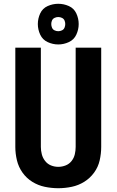

<svg xmlns="http://www.w3.org/2000/svg" viewBox="-20 -987 616 1015"><path d="M288 8Q324 8 359.5 0.5Q395 -7 425.5 -26Q456 -45 477.5 -74.5Q499 -104 507 -139.5Q515 -175 515 -210V-735H380V-210Q380 -191 375.5 -171.5Q371 -152 358.5 -136Q346 -120 327 -112.5Q308 -105 288 -105Q268 -105 249.5 -112.5Q231 -120 218.5 -136Q206 -152 201 -171.5Q196 -191 196 -210V-735H61V-210Q61 -175 69.5 -139.5Q78 -104 99 -74.5Q120 -45 150.5 -26Q181 -7 216.5 0.5Q252 8 288 8ZM288 -752Q317 -752 344 -764.5Q371 -777 383.5 -804Q396 -831 396 -860Q396 -889 383.5 -916Q371 -943 344 -955Q317 -967 288 -967Q259 -967 232 -955Q205 -943 192.5 -916Q180 -889 180 -860Q180 -831 192.5 -804Q205 -777 232 -764.5Q259 -752 288 -752ZM288 -822Q278 -822 268.5 -826.5Q259 -831 255 -840.5Q251 -850 251 -860Q251 -870 255 -879Q259 -888 268.5 -892.5Q278 -897 288 -897Q298 -897 307.5 -892.5Q317 -888 321 -879Q325 -870 325 -860Q325 -850 321 -840.5Q317 -831 307.5 -826.5Q298 -822 288 -822Z"/></svg>

Font: Iosevka Sparkle Extrabold
Style: Regular
Weight: 800
Designer: Belleve Invis
Foundry: Belleve Invis
Version: Version 4.5.0; ttfautohint (v1.8.3)